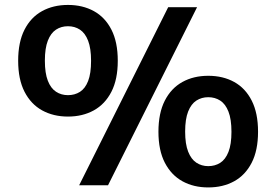

<svg xmlns="http://www.w3.org/2000/svg" viewBox="-20 -770 1148 798"><path d="M309 0 679 -740H799L429 0ZM262.5 -285.5Q202 -285.5 155.2 -311.2Q108.5 -337 82 -388.5Q55.5 -440 55.5 -517.5Q55.5 -595 81.8 -646.5Q108 -698 154.8 -723.8Q201.5 -749.5 262.5 -749.5Q323.5 -749.5 370.2 -723.8Q417 -698 443.2 -646.5Q469.5 -595 469.5 -517.5Q469.5 -440 443 -388.5Q416.5 -337 369.8 -311.2Q323 -285.5 262.5 -285.5ZM262.5 -374.5Q290.5 -374.5 312.2 -388.2Q334 -402 346.2 -433.2Q358.5 -464.5 358.5 -517Q358.5 -569 346.2 -600.8Q334 -632.5 312.2 -646.8Q290.5 -661 262.5 -661Q234.5 -661 212.8 -646.8Q191 -632.5 178.8 -601Q166.5 -569.5 166.5 -518Q166.5 -466 178.8 -434.5Q191 -403 212.8 -388.8Q234.5 -374.5 262.5 -374.5ZM845.5 9Q785 9 738.5 -16.5Q692 -42 665.2 -93.5Q638.5 -145 638.5 -222.5Q638.5 -300 665 -351.8Q691.5 -403.5 738 -429.2Q784.5 -455 845.5 -455Q907 -455 953.5 -429.2Q1000 -403.5 1026.2 -351.8Q1052.5 -300 1052.5 -222.5Q1052.5 -145 1026 -93.5Q999.5 -42 953 -16.5Q906.5 9 845.5 9ZM845.5 -79.5Q873.5 -79.5 895.2 -93.2Q917 -107 929.5 -138.5Q942 -170 942 -222Q942 -274.5 929.5 -306.2Q917 -338 895.2 -352Q873.5 -366 845.5 -366Q818 -366 796.2 -352Q774.5 -338 762 -306.5Q749.5 -275 749.5 -223Q749.5 -171.5 762 -139.8Q774.5 -108 796.2 -93.8Q818 -79.5 845.5 -79.5Z"/></svg>

Font: Encode Sans SC Expanded SemiBold
Style: Regular
Weight: 600
Width: 7
Designer: Multiple Designers
Foundry: Impallari Type
Version: Version 3.002